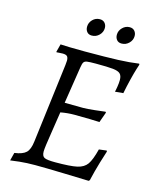

<svg xmlns="http://www.w3.org/2000/svg" viewBox="-122 -902 811 996"><g transform="rotate(15 283.5 -404.0)"><path d="M257 -41Q339 -41 374.5 -49Q410 -57 427 -81Q444 -105 459 -164L500 -169L502 -164Q497 -150 482 -100Q467 -50 455 2L450 7Q418 6 317.5 3Q217 0 161 0Q116 0 77.5 4Q39 8 29 10L40 -33Q84 -39 102 -56.5Q120 -74 125 -117L178 -542Q180 -560 180 -566Q180 -583 173 -589.5Q166 -596 149 -596Q139 -596 129.5 -595Q120 -594 116 -594L115 -597L126 -639Q138 -638 175 -637Q212 -636 257 -636Q372 -636 435 -638.5Q498 -641 546 -648L548 -643Q546 -637 539.5 -616.5Q533 -596 523.5 -558Q514 -520 506 -479L462 -475Q464 -481 467.5 -502.5Q471 -524 471 -540Q471 -563 460 -573.5Q449 -584 421 -587Q393 -590 329 -590Q294 -590 281.5 -588Q269 -586 264 -578.5Q259 -571 256 -551L225 -352L324 -351Q345 -351 386.5 -355.5Q428 -360 442 -362L445 -358L425 -302Q411 -303 372 -304Q333 -305 290 -305Q253 -305 216 -298Q210 -256 199 -187Q185 -100 185 -80Q185 -55 199 -48Q213 -41 257 -41ZM235 -763Q235 -785 251 -801.5Q267 -818 290 -818Q307 -818 316.5 -807Q326 -796 326 -780Q326 -758 309.5 -741.5Q293 -725 270 -725Q253 -725 244 -736Q235 -747 235 -763ZM395 -763Q395 -785 411.5 -801.5Q428 -818 450 -818Q467 -818 476.5 -807Q486 -796 486 -780Q486 -758 469.5 -741.5Q453 -725 430 -725Q413 -725 404 -736Q395 -747 395 -763Z"/></g></svg>

Font: Alegreya SC
Style: Italic
Weight: 400
Italic angle: -7°
Designer: Juan Pablo del Peral
Foundry: Huerta Tipografica
Version: Version 2.007; ttfautohint (v1.6)